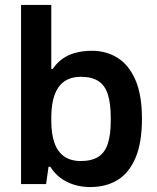

<svg xmlns="http://www.w3.org/2000/svg" viewBox="-20 -743 632 775"><path d="M344 12Q293 12 251 -8.5Q209 -29 183 -70H176L166 0H65V-723H187V-465H193Q209 -489 232 -505.5Q255 -522 285 -530Q315 -538 351 -538Q410 -538 455.5 -509Q501 -480 527 -419.5Q553 -359 553 -264Q553 -168 527.5 -107Q502 -46 455.5 -17Q409 12 344 12ZM306 -93Q351 -93 377.5 -110.5Q404 -128 415.5 -164Q427 -200 427 -255V-269Q427 -325 415.5 -361.5Q404 -398 377.5 -415.5Q351 -433 306 -433Q275 -433 252.5 -422Q230 -411 215.5 -390Q201 -369 194 -338Q187 -307 187 -268V-255Q187 -203 199.5 -167Q212 -131 238.5 -112Q265 -93 306 -93Z"/></svg>

Font: Archivo SemiBold
Style: Regular
Weight: 600
Designer: Hector Gatti
Foundry: Omnibus-Type
Version: Version 2.001